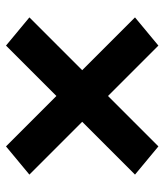

<svg xmlns="http://www.w3.org/2000/svg" viewBox="26 -660 548 640"><g transform="rotate(-90 300.0 -340.0)"><path d="M132 -86 38 -164 214 -340 38 -516 132 -594 300 -426 468 -594 562 -516 386 -340 562 -164 468 -86 300 -254Z"/></g></svg>

Font: Iosevka Curly Slab XBdEx
Style: Regular
Weight: 800
Width: 7
Monospace: yes
Designer: Belleve Invis
Foundry: Belleve Invis
Version: Version 11.0.0; ttfautohint (v1.8.3)